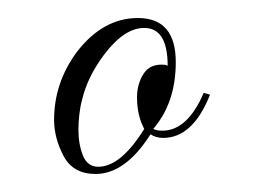

<svg xmlns="http://www.w3.org/2000/svg" viewBox="-20 -613 293 213"><path d="M86 -420Q61 -420 50.5 -440Q40 -460 40 -480Q40 -521 65 -555Q94 -593 133 -593Q175 -593 175 -544Q175 -499 150 -470Q154 -468 160 -468Q188 -468 206 -510L213 -508Q194 -460 161 -460Q153 -460 147 -464Q119 -420 86 -420ZM89 -428Q114 -428 140 -470Q132 -485 132 -505Q132 -520 139.5 -531.5Q147 -543 164 -541Q164 -541 166 -540Q166 -582 140 -582Q118 -582 96 -553Q77 -528 71 -502Q69 -495 68 -486Q67 -477 67 -469Q67 -453 72 -440.5Q77 -428 89 -428Z"/></svg>

Font: Imperial Script
Style: Regular
Weight: 400
Designer: Robert E. Leuschke
Foundry: Robert E. Leuschke
Version: Version 1.010; ttfautohint (v1.8.3)